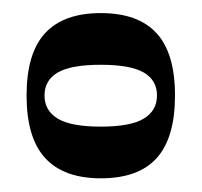

<svg xmlns="http://www.w3.org/2000/svg" viewBox="-20 -731 304 289"><path d="M131.7 -462.6Q76 -462.6 48 -493.1Q20 -523.6 20 -587.3Q20 -651 48 -681.2Q76 -711.3 131.7 -711.3Q187.7 -711.3 215.5 -681.2Q243.4 -651 243.4 -587.3Q243.4 -523.6 215.9 -493.1Q188.4 -462.6 131.7 -462.6ZM131.7 -540.4Q176.3 -540.4 196.3 -552.4Q216.3 -564.4 216.3 -587.3Q216.3 -610.2 196.3 -621.9Q176.3 -633.5 131.7 -633.5Q87 -633.5 67 -621.9Q47 -610.2 47 -587.3Q47 -564.4 67 -552.4Q87 -540.4 131.7 -540.4Z"/></svg>

Font: Ojuju ExtraLight
Style: Regular
Weight: 200
Designer: Chisaokwu Joboson, Mirko Velimirovic
Foundry: Udi Foundry
Version: Version 1.000